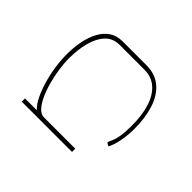

<svg xmlns="http://www.w3.org/2000/svg" viewBox="-107 -749 1213 1213"><g transform="rotate(-45 500.0 -142.0)"><path d="M524 176Q472 176 419.5 166.5Q367 157 330 138L342 117Q352 116 361 121Q370 126 387 132.5Q404 139 437 144.5Q470 150 528 150Q620 150 688.5 128.5Q757 107 795.5 63.5Q834 20 834 -45V-265Q834 -324 795.5 -360.5Q757 -397 692 -414.5Q627 -432 547 -432Q503 -432 452.5 -424.5Q402 -417 352.5 -403.5Q303 -390 262 -371Q221 -352 196.5 -329Q172 -306 172 -280V0H143V-449H172V-343Q195 -369 237.5 -390Q280 -411 334 -427Q388 -443 446 -451.5Q504 -460 557 -460Q618 -460 673 -449Q728 -438 771 -415Q814 -392 838.5 -355.5Q863 -319 863 -267V-56Q863 25 818.5 76.5Q774 128 697.5 152Q621 176 524 176Z"/></g></svg>

Font: Inconsolata UltraExpanded ExtraLight
Style: Regular
Weight: 200
Width: 9
Monospace: yes
Designer: Raph Levien, Cyreal, Brenton Simpson
Foundry: Raph Levien, Cyreal, Google
Version: Version 3.001; ttfautohint (v1.8.2.53-6de2)